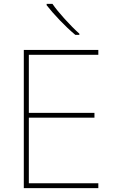

<svg xmlns="http://www.w3.org/2000/svg" viewBox="-20 -972 590 992"><path d="M251 -952H221V-945C256 -900 316 -836 369 -792H390V-798C345 -838 280 -909 251 -952ZM488 0V-25H129V-364H468V-389H129V-689H488V-714H103V0Z"/></svg>

Font: Noto Sans Telugu Thin
Style: Regular
Weight: 100
Designer: Jelle Bosma - Monotype Design Team
Foundry: Monotype Imaging Inc.
Version: Version 2.005